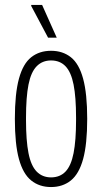

<svg xmlns="http://www.w3.org/2000/svg" viewBox="-20 -743 412 775"><path d="M186 12Q139 12 106 -14.5Q73 -41 56.5 -101Q40 -161 40 -263Q40 -365 56.5 -425.5Q73 -486 106 -512Q139 -538 186 -538Q233 -538 266 -512Q299 -486 315.5 -425.5Q332 -365 332 -263Q332 -161 315.5 -101Q299 -41 266 -14.5Q233 12 186 12ZM186 -27Q222 -27 244.5 -50.5Q267 -74 277 -125Q287 -176 287 -258V-268Q287 -351 277 -401.5Q267 -452 244.5 -475.5Q222 -499 186 -499Q151 -499 128 -475.5Q105 -452 95 -401.5Q85 -351 85 -268V-258Q85 -176 95 -125Q105 -74 128 -50.5Q151 -27 186 -27ZM209 -591H174L106 -719V-723H150Z"/></svg>

Font: Archivo ExtraCondensed Thin
Style: Regular
Weight: 250
Width: 2
Designer: Hector Gatti
Foundry: Omnibus-Type
Version: Version 2.001